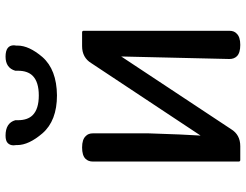

<svg xmlns="http://www.w3.org/2000/svg" viewBox="-114 -712 860 671"><g transform="rotate(-90 315.5 -376.0)"><path d="M86.9 29.3V-480.5Q86.9 -497.1 96.7 -506.8Q108.4 -518.6 136.2 -518.6Q164.1 -518.6 175.8 -505.9Q185.5 -497.1 185.5 -480.5V-287.1L181.6 -178.7L177.7 -104.5L430.7 -486.3Q450.2 -518.6 490.2 -518.6H539.1Q541 -518.6 542.5 -517.1Q543.9 -515.6 543.9 -513.7V-3.9Q543.9 12.7 534.2 21.5Q522.5 34.2 494.6 34.2Q466.8 34.2 455.1 22.5Q445.3 12.7 445.3 -3.9L454.1 -381.8L200.2 2Q180.7 34.2 140.6 34.2H91.8Q89.8 34.2 88.4 32.7Q86.9 31.2 86.9 29.3ZM493.2 -756.8Q493.2 -752.9 492.2 -749Q492.2 -746.1 492.2 -744.1Q492.2 -704.1 452.1 -657.2Q408.2 -607.4 318.4 -606.4Q229.5 -606.4 185.5 -657.2Q144.5 -705.1 144.5 -745.1Q144.5 -747.1 144.5 -749Q143.6 -753.9 143.6 -757.8Q143.6 -770.5 151.4 -778.3Q159.2 -786.1 177.7 -786.1Q221.7 -786.1 231.4 -752Q231.4 -752 231.4 -751V-743.2Q231.4 -709 249 -691.4Q270.5 -669.9 317.9 -669.9Q365.2 -669.9 386.7 -691.4Q404.3 -709 404.3 -743.2V-751Q404.3 -752 404.3 -752Q414.1 -786.1 453.6 -786.1Q493.2 -786.1 493.2 -756.8Z"/></g></svg>

Font: TaiwanPearl
Style: Regular
Weight: 400
Version: Version 2.102